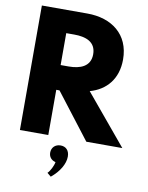

<svg xmlns="http://www.w3.org/2000/svg" viewBox="-104 -824 879 1139"><g transform="rotate(10 335.5 -254.5)"><path d="M54.1 -750V0H225V-272.3H244.5L454.1 0H670.9L421.8 -299.1C519.5 -326.4 584.1 -400.9 584.1 -517.7C584.1 -670 474.1 -750 328.2 -750ZM273.6 -613.6C341.8 -613.6 404.1 -593.2 404.1 -517.7C404.1 -443.2 341.8 -421.4 273.6 -421.4H225V-613.6ZM295 150.9C291.4 174.1 273.6 208.2 259.1 221.8L282.3 240.9C331.8 200.5 361.4 150 361.4 106.4C361.4 68.2 339.1 48.2 308.2 48.2C275.9 48.2 254.1 70 254.1 100.5C254.1 126.4 270 145 295 150.9Z"/></g></svg>

Font: Spartan MB ExtBd
Style: Regular
Weight: 800
Designer: Matt Bailey, Mirko Velimirovic
Foundry: Matt Bailey
Version: Version 1.005